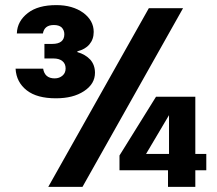

<svg xmlns="http://www.w3.org/2000/svg" viewBox="-20 -732 851 752"><path d="M46 -601C46 -601 148 -601 148 -601C148 -601 148 -601 148 -601C152 -623 166 -634 191 -634C191 -634 191 -634 191 -634C204 -634 214 -631 221 -625C228 -618 232 -609 232 -598C232 -598 232 -598 232 -598C232 -573 216 -560 185 -560C185 -560 154 -560 154 -560C154 -560 154 -503 154 -503C154 -503 189 -503 189 -503C189 -503 189 -503 189 -503C204 -503 215 -500 224 -493C233 -486 237 -476 237 -464C237 -464 237 -464 237 -464C237 -452 233 -443 225 -436C217 -429 207 -425 194 -425C194 -425 194 -425 194 -425C168 -425 153 -438 149 -463C149 -463 41 -463 41 -463C41 -463 41 -463 41 -463C43 -427 58 -399 85 -378C112 -357 150 -347 199 -347C199 -347 199 -347 199 -347C244 -347 280 -356 309 -375C338 -394 352 -418 352 -447C352 -447 352 -447 352 -447C352 -467 346 -484 334 -498C321 -512 304 -522 283 -528C283 -528 283 -531 283 -531C283 -531 283 -531 283 -531C303 -536 319 -545 330 -558C341 -571 347 -587 347 -607C347 -607 347 -607 347 -607C347 -637 333 -662 306 -682C278 -702 243 -712 201 -712C201 -712 201 -712 201 -712C153 -712 116 -702 89 -681C62 -660 47 -634 46 -601ZM563 -700C563 -700 169 0 169 0C169 0 303 0 303 0C303 0 697 -700 697 -700C697 -700 563 -700 563 -700ZM788 -129C788 -129 745 -129 745 -129C745 -129 745 -353 745 -353C745 -353 591 -353 591 -353C591 -353 448 -123 448 -123C448 -123 448 -65 448 -65C448 -65 638 -65 638 -65C638 -65 638 0 638 0C638 0 745 0 745 0C745 0 745 -65 745 -65C745 -65 788 -65 788 -65C788 -65 788 -129 788 -129ZM642 -129C642 -129 552 -129 552 -129C552 -129 642 -281 642 -281C642 -281 642 -129 642 -129Z"/></svg>

Font: Girnar Poppins
Style: SemiBold
Weight: 500
Designer: Ninad Kale (Devanagari), Jonny Pinhorn (Latin)
Foundry: Indian Type Foundry
Version: ""